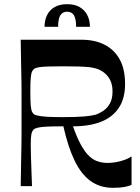

<svg xmlns="http://www.w3.org/2000/svg" viewBox="-20 -890 668 918"><path d="M79 0Q80 -72 81 -118Q82 -164 82.5 -194.5Q83 -225 83 -247.5Q83 -270 83 -293.5Q83 -317 83 -350Q83 -383 83 -406.5Q83 -430 83 -452.5Q83 -475 82.5 -505.5Q82 -536 81 -582Q80 -628 79 -700H371Q432 -700 478.5 -677Q525 -654 551.5 -607.5Q578 -561 578 -488Q578 -420 548.5 -375Q519 -330 463.5 -308Q408 -286 329 -286Q348 -232 367 -197.5Q386 -163 406 -144Q426 -125 448.5 -118Q471 -111 495 -111Q515 -111 536.5 -115Q558 -119 577 -126Q596 -133 609 -142V-6Q596 0 575 4Q554 8 520 8Q458 8 413 -24.5Q368 -57 336.5 -122.5Q305 -188 283 -286Q231 -286 202.5 -284.5Q174 -283 160 -279.5Q146 -276 140 -270Q132 -261 129.5 -245Q127 -229 127 -195Q127 -176 128 -142Q129 -108 130.5 -69.5Q132 -31 133 0ZM279 -330Q344 -330 379.5 -333Q415 -336 435 -341Q454 -347 473 -359.5Q492 -372 505 -394.5Q518 -417 518 -452Q518 -487 505.5 -509.5Q493 -532 474.5 -545Q456 -558 437 -563Q424 -567 405.5 -569Q387 -571 356.5 -572Q326 -573 279 -573Q235 -573 209 -572Q183 -571 169.5 -569Q156 -567 147 -563Q139 -559 134 -549.5Q129 -540 127 -518Q125 -496 125 -452Q125 -408 127 -385.5Q129 -363 134 -354Q139 -345 147 -341Q156 -338 169.5 -335.5Q183 -333 209 -331.5Q235 -330 279 -330ZM193 -762Q193 -793 205 -817.5Q217 -842 241 -856Q265 -870 301 -870Q337 -870 361 -856Q385 -842 397.5 -817.5Q410 -793 410 -762H344Q344 -800 333.5 -817Q323 -834 301 -834Q279 -834 268.5 -817Q258 -800 258 -762Z"/></svg>

Font: Ojuju SemiBold
Style: Regular
Weight: 600
Designer: Chisaokwu Joboson, Mirko Velimirovic
Foundry: Udi Foundry
Version: Version 1.000